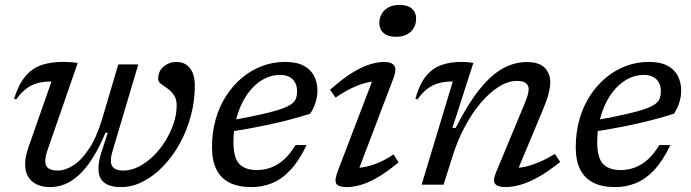

<svg xmlns="http://www.w3.org/2000/svg" viewBox="-20 -753 2818 783"><path d="M462.5 -490.5H544L439 -137Q435.5 -125.5 433.8 -116Q432 -106.5 432 -99Q432 -76 445.5 -66.8Q459 -57.5 483 -57.5Q514.5 -57.5 545.5 -73.2Q576.5 -89 604.5 -116Q632.5 -143 654 -177.5Q675.5 -212 688 -249.5Q700.5 -287 700.5 -323Q700.5 -349 689.2 -365.2Q678 -381.5 662.8 -392.2Q647.5 -403 636.2 -411.2Q625 -419.5 625 -430Q625 -463.5 647.8 -482Q670.5 -500.5 699.5 -500.5Q722.5 -500.5 739.2 -489.5Q756 -478.5 765.2 -457.2Q774.5 -436 774.5 -404.5Q774.5 -341 758.2 -280.2Q742 -219.5 712.8 -167Q683.5 -114.5 645.2 -74.8Q607 -35 563 -12.5Q519 10 473 10Q429 10 405.2 -8Q381.5 -26 381.5 -66.5Q381.5 -80.5 384.8 -97.8Q388 -115 394.5 -135L419.5 -211.5H410Q384 -149.5 356.8 -107Q329.5 -64.5 301.2 -38.8Q273 -13 244 -1.5Q215 10 185 10Q137 10 109.8 -14.5Q82.5 -39 82.5 -83.5Q82.5 -113 95 -149.5L190 -420.5Q188 -420.5 187.2 -420.5Q186.5 -420.5 184.5 -420.5Q156 -420.5 131.5 -413.5Q107 -406.5 86 -390.5Q65 -374.5 46 -347.5L37.5 -350.5Q51.5 -395 70.2 -424Q89 -453 113.8 -469.8Q138.5 -486.5 169.5 -493.5Q200.5 -500.5 238.5 -500.5Q248 -500.5 257.5 -500Q267 -499.5 277 -498.8Q287 -498 297 -496.5L172.5 -137Q168.5 -125 166.5 -114.8Q164.5 -104.5 164.5 -96.5Q164.5 -75.5 177.5 -66.5Q190.5 -57.5 215.5 -57.5Q246.5 -57.5 280 -79.2Q313.5 -101 344.2 -148Q375 -195 397.5 -271Z M1122 -447.5Q1090.5 -447.5 1062 -433.8Q1033.5 -420 1009.8 -395Q986 -370 968.8 -335.8Q951.5 -301.5 941.8 -260.5Q932 -219.5 932 -174.5Q932 -109.5 955.8 -84.5Q979.5 -59.5 1027.5 -59.5Q1057.5 -59.5 1085.2 -69.8Q1113 -80 1138 -102.2Q1163 -124.5 1185 -161.5H1230.5Q1199.5 -97 1164.2 -59.5Q1129 -22 1089.2 -6Q1049.5 10 1005.5 10Q952 10 916.2 -8Q880.5 -26 862.5 -62Q844.5 -98 844.5 -152.5Q844.5 -213 859.5 -266Q874.5 -319 902.2 -362Q930 -405 967.2 -436Q1004.5 -467 1049 -483.8Q1093.5 -500.5 1142 -500.5Q1190 -500.5 1219 -484.8Q1248 -469 1261.2 -442.5Q1274.5 -416 1274.5 -383.5Q1274.5 -359 1266.2 -333.2Q1258 -307.5 1244.5 -289Q1204.5 -276.5 1163.2 -265.5Q1122 -254.5 1081 -245.8Q1040 -237 1000.5 -229.8Q961 -222.5 924 -217L927 -263Q1002 -276.5 1050.8 -287.8Q1099.5 -299 1128.2 -309.2Q1157 -319.5 1170.5 -330.2Q1184 -341 1187.8 -353.5Q1191.5 -366 1191.5 -381Q1191.5 -401.5 1183.5 -416.2Q1175.5 -431 1160.2 -439.2Q1145 -447.5 1122 -447.5Z M1358.5 -58 1507.5 -447.5 1525.5 -421.5Q1504.5 -422.5 1477.5 -416.5Q1450.5 -410.5 1418.2 -395.5Q1386 -380.5 1348.5 -355L1326 -387Q1381 -435.5 1422.2 -459.8Q1463.5 -484 1494 -492.2Q1524.5 -500.5 1546 -500.5Q1577 -500.5 1587.8 -485.2Q1598.5 -470 1584 -432.5L1435 -41L1418.5 -69Q1440.5 -67 1467 -72Q1493.5 -77 1523.5 -89.5Q1553.5 -102 1585 -123.5L1605.5 -91Q1557.5 -51 1519 -29Q1480.5 -7 1449.8 1.5Q1419 10 1395 10Q1361 10 1351.8 -3.5Q1342.5 -17 1358.5 -58ZM1527 -658.5Q1527 -680 1536.8 -696.8Q1546.5 -713.5 1564.8 -723.2Q1583 -733 1609 -733Q1642.5 -733 1659.8 -717.8Q1677 -702.5 1677 -678Q1677 -656 1667.5 -639.2Q1658 -622.5 1639.8 -612.8Q1621.5 -603 1595.5 -603Q1561.5 -603 1544.2 -618.2Q1527 -633.5 1527 -658.5Z M1682.5 -347.5 1674 -350.5Q1690.5 -409.5 1717 -442.2Q1743.5 -475 1779.8 -487.8Q1816 -500.5 1861 -500.5Q1869 -500.5 1877.2 -500Q1885.5 -499.5 1893.8 -498.8Q1902 -498 1910.5 -496.5L1825 -231.5H1838.5Q1875 -303.5 1910.2 -354.5Q1945.5 -405.5 1981 -437.8Q2016.5 -470 2053.2 -485Q2090 -500 2128.5 -500Q2179 -500 2201.5 -476.5Q2224 -453 2224 -417.5Q2224 -398.5 2217.8 -372.8Q2211.5 -347 2194.5 -306.5L2083.5 -41L2076 -68.5Q2098 -67.5 2123.8 -73.5Q2149.5 -79.5 2179.5 -92.2Q2209.5 -105 2243 -125L2264.5 -92.5Q2214.5 -52.5 2173.8 -30Q2133 -7.5 2100.2 1.2Q2067.5 10 2041.5 10Q2009.5 10 1999 -3.5Q1988.5 -17 2003.5 -51.5L2118.5 -328Q2128 -351 2132 -365.2Q2136 -379.5 2136 -389.5Q2136 -405 2124.5 -414Q2113 -423 2087.5 -423Q2052.5 -423 2015 -399.8Q1977.5 -376.5 1942 -335Q1906.5 -293.5 1876.8 -238.5Q1847 -183.5 1827 -120L1789 0H1699.5L1826.5 -420.5Q1825.5 -420.5 1824 -420.5Q1822.5 -420.5 1821 -420.5Q1792.5 -420.5 1768 -413.5Q1743.5 -406.5 1722.5 -390.5Q1701.5 -374.5 1682.5 -347.5Z M2605.5 -447.5Q2574 -447.5 2545.5 -433.8Q2517 -420 2493.2 -395Q2469.5 -370 2452.2 -335.8Q2435 -301.5 2425.2 -260.5Q2415.5 -219.5 2415.5 -174.5Q2415.5 -109.5 2439.2 -84.5Q2463 -59.5 2511 -59.5Q2541 -59.5 2568.8 -69.8Q2596.5 -80 2621.5 -102.2Q2646.5 -124.5 2668.5 -161.5H2714Q2683 -97 2647.8 -59.5Q2612.5 -22 2572.8 -6Q2533 10 2489 10Q2435.5 10 2399.8 -8Q2364 -26 2346 -62Q2328 -98 2328 -152.5Q2328 -213 2343 -266Q2358 -319 2385.8 -362Q2413.5 -405 2450.8 -436Q2488 -467 2532.5 -483.8Q2577 -500.5 2625.5 -500.5Q2673.5 -500.5 2702.5 -484.8Q2731.5 -469 2744.8 -442.5Q2758 -416 2758 -383.5Q2758 -359 2749.8 -333.2Q2741.5 -307.5 2728 -289Q2688 -276.5 2646.8 -265.5Q2605.5 -254.5 2564.5 -245.8Q2523.5 -237 2484 -229.8Q2444.5 -222.5 2407.5 -217L2410.5 -263Q2485.5 -276.5 2534.2 -287.8Q2583 -299 2611.8 -309.2Q2640.5 -319.5 2654 -330.2Q2667.5 -341 2671.2 -353.5Q2675 -366 2675 -381Q2675 -401.5 2667 -416.2Q2659 -431 2643.8 -439.2Q2628.5 -447.5 2605.5 -447.5Z"/></svg>

Font: Newsreader 9pt
Style: Italic
Weight: 400
Italic angle: -17°
Designer: Hugues Gentile
Foundry: Production Type
Version: Version 1.003